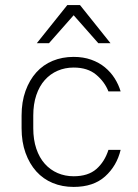

<svg xmlns="http://www.w3.org/2000/svg" viewBox="-20 -730 545 756"><path d="M270 6Q225 6 187.5 -9.5Q150 -25 123 -55Q96 -85 80.5 -128Q65 -171 65 -225V-275Q65 -329 80.5 -372Q96 -415 123 -445Q150 -475 187.5 -490.5Q225 -506 270 -506Q308 -506 339 -495Q370 -484 393 -465Q416 -446 431.5 -421.5Q447 -397 455 -370H407Q392 -408 358.5 -436Q325 -464 270 -464Q236 -464 207 -451.5Q178 -439 156.5 -415Q135 -391 123 -355.5Q111 -320 111 -275V-225Q111 -180 123 -144.5Q135 -109 156.5 -85Q178 -61 207 -48.5Q236 -36 270 -36Q327 -36 359.5 -64.5Q392 -93 407 -140H455Q440 -77 394 -35.5Q348 6 270 6ZM270 -670 173 -560H125L245 -710H295L415 -560H367Z"/></svg>

Font: Retni Sans Light
Style: Regular
Weight: 300
Designer: Vitaly Kuzmin
Foundry: ParaType Ltd.
Version: Version 1.00;March 2, 2019;FontCreator 11.5.0.2425 64-bit; t